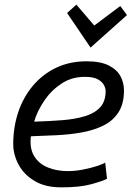

<svg xmlns="http://www.w3.org/2000/svg" viewBox="-20 -794 600 827"><path d="M244 13Q175 13 129 -14.5Q83 -42 60 -85Q37 -128 37 -174Q37 -246 58.5 -310.5Q80 -375 121.5 -424.5Q163 -474 221.5 -502Q280 -530 353 -530Q413 -530 448.5 -512Q484 -494 499 -465.5Q514 -437 514 -405Q514 -346 489.5 -309Q465 -272 423 -252Q381 -232 329 -223Q277 -214 221 -211.5Q165 -209 113 -207Q107 -154 127.5 -121Q148 -88 186.5 -72.5Q225 -57 272 -57Q305 -57 339.5 -64Q374 -71 400 -79.5Q426 -88 433 -94L441 -24Q422 -14 373 -0.5Q324 13 244 13ZM127 -270Q194 -272 250 -276.5Q306 -281 347.5 -294Q389 -307 412 -332.5Q435 -358 435 -402Q435 -413 428 -427Q421 -441 402 -452Q383 -463 345 -463Q289 -463 245 -434Q201 -405 171 -361Q141 -317 127 -270ZM370 -589 269 -738 309 -774 386 -684 498 -768 527 -729Z"/></svg>

Font: Ubuntu Sans Mono
Style: Italic
Weight: 400
Italic angle: -13.5°
Monospace: yes
Designer: Dalton Maag Ltd
Foundry: Dalton Maag Ltd
Version: Version 1.006